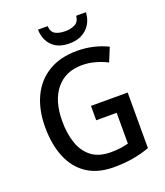

<svg xmlns="http://www.w3.org/2000/svg" viewBox="-165 -1035 993 1155"><g transform="rotate(-20 331.0 -457.0)"><path d="M359 -384H594V-28Q540 -9 485 0.5Q430 10 364 10Q262 10 193.5 -35Q125 -80 90.5 -163Q56 -246 56 -358Q56 -468 95 -550.5Q134 -633 209 -678.5Q284 -724 392 -724Q446 -724 495.5 -712.5Q545 -701 587 -680L551 -592Q516 -610 475 -621.5Q434 -633 391 -633Q285 -633 225 -560Q165 -487 165 -356Q165 -276 186.5 -214Q208 -152 254.5 -116.5Q301 -81 377 -81Q414 -81 440.5 -85Q467 -89 490 -95V-292H359ZM523 -924Q520 -860 478 -820.5Q436 -781 367 -781Q297 -781 258 -819Q219 -857 216 -924H278Q281 -885 305.5 -872Q330 -859 369 -859Q404 -859 430.5 -872.5Q457 -886 461 -924Z"/></g></svg>

Font: Noto Sans Kannada SemiCondensed Medium
Style: Regular
Weight: 500
Width: 4
Designer: Jelle Bosma - Monotype Design Team
Foundry: Monotype Imaging Inc.
Version: Version 2.005; ttfautohint (v1.8.4.7-5d5b)